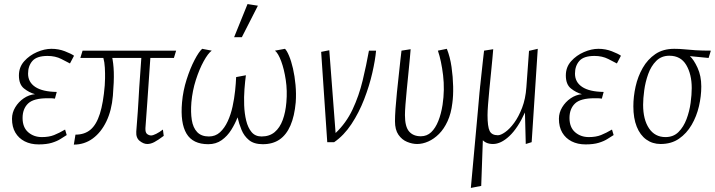

<svg xmlns="http://www.w3.org/2000/svg" viewBox="-20 -699 3515 944"><path d="M170 11Q131 11 101.5 -4Q72 -19 55.5 -47Q39 -75 39 -115Q39 -145 55 -171.5Q71 -198 96.5 -215.5Q122 -233 152 -236Q123 -244 98 -264Q73 -284 73 -328Q73 -369 99 -398Q125 -427 162 -443Q199 -459 233 -459Q268 -459 299 -447Q330 -435 344 -425L324 -387Q311 -394 281.5 -409Q252 -424 214 -424Q161 -424 139.5 -399.5Q118 -375 118 -337Q118 -295 153.5 -271.5Q189 -248 259 -247L250 -214Q244 -215 239 -215.5Q234 -216 228.5 -216Q223 -216 214 -216Q145 -216 118 -190Q91 -164 91 -119Q91 -73 118.5 -49Q146 -25 186 -25Q221 -25 246 -35Q271 -45 300 -62L308 -35Q295 -27 278 -16Q261 -5 235 3Q209 11 170 11Z M343 12 351 -37Q396 -37 425 -61.5Q454 -86 471 -139.5Q488 -193 495 -279Q496 -290 496.5 -314Q497 -338 495.5 -366Q494 -394 488 -415L530 -424Q538 -390 539.5 -345Q541 -300 535 -228Q529 -156 503 -102Q477 -48 436 -18Q395 12 343 12ZM704 9Q686 9 667 -6Q648 -21 650 -52Q655 -113 657.5 -151Q660 -189 661.5 -215Q663 -241 664.5 -267Q666 -293 669 -331Q672 -369 676 -430L721 -440Q717 -378 712.5 -316.5Q708 -255 704 -193Q700 -131 695 -69Q694 -47 703.5 -40Q713 -33 723 -33Q732 -33 748 -41Q764 -49 781 -62L785 -31Q757 -10 739 -0.5Q721 9 704 9ZM375 -414 386 -450H846L835 -414Z M1004 10Q928 10 897 -42Q866 -94 875 -196Q880 -253 897.5 -308Q915 -363 936.5 -404Q958 -445 974 -459L1021 -450Q1003 -437 981.5 -398Q960 -359 943 -306Q926 -253 921 -196Q917 -147 923 -109Q929 -71 949.5 -49.5Q970 -28 1007 -28Q1039 -28 1061.5 -48.5Q1084 -69 1099.5 -102.5Q1115 -136 1123.5 -175.5Q1132 -215 1136 -253Q1140 -291 1141 -320L1189 -329Q1185 -300 1182 -261Q1179 -222 1180.5 -181.5Q1182 -141 1190.5 -106Q1199 -71 1217 -49.5Q1235 -28 1266 -28Q1305 -28 1330.5 -49.5Q1356 -71 1370 -109Q1384 -147 1388 -196Q1393 -253 1385 -306Q1377 -359 1362.5 -398Q1348 -437 1332 -450L1381 -459Q1390 -451 1401 -425Q1412 -399 1420.5 -362Q1429 -325 1433 -281.5Q1437 -238 1434 -196Q1428 -128 1408 -82Q1388 -36 1354.5 -13Q1321 10 1272 10Q1229 10 1204.5 -10Q1180 -30 1167.5 -60.5Q1155 -91 1148 -122Q1136 -91 1117 -60.5Q1098 -30 1070 -10Q1042 10 1004 10ZM1131 -516 1197 -679 1248 -671 1169 -516Z M1589 0 1559 -444 1599 -452 1630 -45Q1682 -94 1713.5 -161Q1745 -228 1763 -303Q1781 -378 1794 -450H1829Q1825 -404 1810.5 -340.5Q1796 -277 1770.5 -211Q1745 -145 1708 -89Q1671 -33 1623 0Z M2031 9Q2007 9 1981.5 -1.5Q1956 -12 1939 -36.5Q1922 -61 1922 -103Q1922 -127 1924.5 -164Q1927 -201 1931.5 -244Q1936 -287 1940.5 -328.5Q1945 -370 1948.5 -402.5Q1952 -435 1954 -450L1999 -457Q1998 -443 1995 -411Q1992 -379 1988 -339Q1984 -299 1980 -258.5Q1976 -218 1973.5 -184.5Q1971 -151 1971 -133Q1971 -76 1991.5 -52.5Q2012 -29 2049 -29Q2079 -29 2100 -49Q2121 -69 2135 -104Q2149 -139 2156 -184Q2167 -258 2158.5 -329Q2150 -400 2133 -450L2177 -459Q2193 -419 2200 -370Q2207 -321 2208 -274Q2209 -227 2204 -192Q2198 -141 2180.5 -103Q2163 -65 2138.5 -40.5Q2114 -16 2086 -3.5Q2058 9 2031 9Z M2295 225 2341 -279 2354 -10 2346 215ZM2565 9 2561 -146Q2526 -69 2484.5 -30Q2443 9 2404 9Q2364 9 2346 -19.5Q2328 -48 2328 -103Q2328 -127 2330.5 -164Q2333 -201 2337.5 -244Q2342 -287 2346.5 -328.5Q2351 -370 2354.5 -402.5Q2358 -435 2360 -450L2405 -457Q2404 -443 2401 -411Q2398 -379 2394 -339Q2390 -299 2386 -258.5Q2382 -218 2379.5 -184.5Q2377 -151 2377 -133Q2377 -76 2387.5 -55Q2398 -34 2428 -34Q2442 -34 2464 -49.5Q2486 -65 2508 -95Q2530 -125 2547 -169Q2564 -213 2568 -270L2581 -449L2624 -459L2594 0Z M2859 11Q2820 11 2790.5 -4Q2761 -19 2744.5 -47Q2728 -75 2728 -115Q2728 -145 2744 -171.5Q2760 -198 2785.5 -215.5Q2811 -233 2841 -236Q2812 -244 2787 -264Q2762 -284 2762 -328Q2762 -369 2788 -398Q2814 -427 2851 -443Q2888 -459 2922 -459Q2957 -459 2988 -447Q3019 -435 3033 -425L3013 -387Q3000 -394 2970.5 -409Q2941 -424 2903 -424Q2850 -424 2828.5 -399.5Q2807 -375 2807 -337Q2807 -295 2842.5 -271.5Q2878 -248 2948 -247L2939 -214Q2933 -215 2928 -215.5Q2923 -216 2917.5 -216Q2912 -216 2903 -216Q2834 -216 2807 -190Q2780 -164 2780 -119Q2780 -73 2807.5 -49Q2835 -25 2875 -25Q2910 -25 2935 -35Q2960 -45 2989 -62L2997 -35Q2984 -27 2967 -16Q2950 -5 2924 3Q2898 11 2859 11Z M3228 9Q3188 9 3157.5 -13Q3127 -35 3110.5 -76.5Q3094 -118 3094 -176Q3094 -224 3105 -273.5Q3116 -323 3140 -365Q3164 -407 3202 -433Q3240 -459 3295 -459Q3321 -459 3345.5 -456.5Q3370 -454 3400.5 -452Q3431 -450 3475 -450L3464 -414L3372 -423Q3391 -406 3409.5 -366Q3428 -326 3428 -274Q3428 -226 3416.5 -176.5Q3405 -127 3380.5 -85Q3356 -43 3318.5 -17Q3281 9 3228 9ZM3252 -25Q3291 -25 3316 -50Q3341 -75 3355.5 -113.5Q3370 -152 3375.5 -193Q3381 -234 3381 -266Q3381 -334 3354 -379.5Q3327 -425 3271 -425Q3232 -425 3206.5 -399.5Q3181 -374 3167 -335Q3153 -296 3147.5 -255Q3142 -214 3142 -184Q3142 -111 3171 -68Q3200 -25 3252 -25Z"/></svg>

Font: Ancizar Sans Thin
Style: Italic
Weight: 100
Italic angle: -4°
Designer: Cesar Puertas, Viviana Monsalve, Julian Moncada, Julian Prieto, Jose Castro, Mariel Hernandez, Felipe Aragon, Sara Alarc
Version: Version 8.100